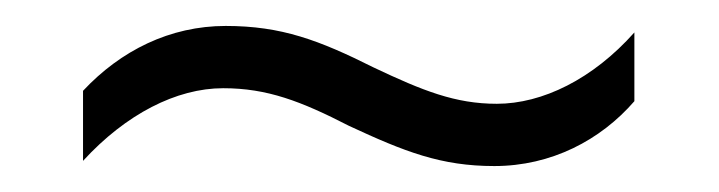

<svg xmlns="http://www.w3.org/2000/svg" viewBox="-20 -427 554 148"><path d="M249 -330C292 -310 320 -299 361 -299C405 -299 443 -319 469 -349V-402C437 -366 398 -347 363 -347C331 -347 306 -357 268 -375C226 -396 197 -407 154 -407C111 -407 73 -388 44 -357V-303C77 -339 116 -359 152 -359C186 -359 212 -349 249 -330Z"/></svg>

Font: Noto Sans SemiCondensed Light
Style: Regular
Weight: 300
Width: 4
Designer: Monotype Design Team
Foundry: Monotype Imaging Inc.
Version: Version 2.013